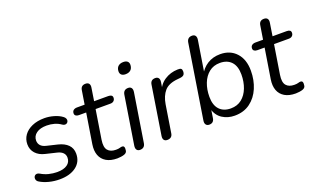

<svg xmlns="http://www.w3.org/2000/svg" viewBox="-77 -1122 2530 1541"><g transform="rotate(-20 1187.5 -351.5)"><path d="M222.8 8.9Q174.8 8.9 131.3 -2.4Q87.9 -13.8 56.5 -33Q43.8 -39.8 39.2 -50.4Q34.7 -60.9 36.2 -70.9Q37.7 -80.9 44.3 -87.9Q51 -95 61.5 -96.1Q72 -97.3 85.2 -89.9Q116.7 -70.7 152 -61.9Q187.2 -53.1 224.4 -53.1Q278.3 -53.1 308.9 -74.6Q339.4 -96 339.4 -134.6Q339.4 -159.9 322.5 -176.6Q305.6 -193.3 274.4 -200.4L179.7 -223.1Q130 -234.7 101.4 -266.4Q72.7 -298.1 72.7 -343.9Q72.7 -387.3 96.9 -421.4Q121.1 -455.5 166.1 -475.4Q211.1 -495.3 272 -495.3Q312.3 -495.3 353 -483.4Q393.7 -471.5 421 -450.9Q432.7 -442.5 437.4 -431.9Q442 -421.4 439.7 -411.9Q437.5 -402.4 430.6 -396.3Q423.7 -390.3 413.3 -389.6Q402.8 -388.9 390.1 -397.3Q365.1 -415.6 334 -424.4Q302.9 -433.3 268.7 -433.3Q213.3 -433.3 181.2 -410Q149.1 -386.7 149.1 -347.7Q149.1 -323.9 163.8 -306.6Q178.5 -289.4 209.3 -281.7L304 -259Q357.1 -246 386.5 -216.4Q415.9 -186.7 415.9 -140.4Q415.9 -70.3 362.9 -30.7Q309.9 8.9 222.8 8.9Z M713.9 8.9Q657.3 8.9 620.6 -12.9Q583.9 -34.8 569.3 -74Q554.7 -113.3 563.1 -166.6L604 -423.1H542Q525.4 -423.1 515.9 -430.2Q506.4 -437.2 506.4 -449.8Q506.4 -467.9 518.1 -477.1Q529.8 -486.3 548.7 -486.3H613.7L632.4 -603.6Q638.2 -641.9 677.1 -641.9Q697.4 -641.9 706.4 -630Q715.4 -618.1 711.9 -596.3L694.7 -486.3H815Q832.6 -486.3 841.8 -480Q851.1 -473.7 851.1 -460.1Q851.1 -443.5 840.3 -433.3Q829.6 -423.1 811.1 -423.1H684.5L645.1 -175.2Q635.5 -113.6 657.9 -86.9Q680.2 -60.1 727.2 -60.1Q748.4 -60.1 760.2 -63.9Q772 -67.7 780.4 -67.7Q790.2 -67.7 795.1 -62.3Q800 -57 800 -43.3Q800 -22.6 793.5 -13.6Q787 -4.5 773.9 -0.1Q762.9 3.9 745.6 6.4Q728.4 8.9 713.9 8.9Z M908.4 6.9Q889.5 6.9 880.7 -5.7Q872 -18.3 875.4 -40.6L940.8 -453Q947.5 -493.3 987.3 -493.3Q1006.3 -493.3 1015 -480.9Q1023.7 -468.5 1020.3 -445.7L954.9 -33.3Q948.2 6.9 908.4 6.9ZM1006.5 -603.3Q983.1 -603.3 971.1 -615Q959.1 -626.8 960.5 -647.8Q962.4 -674.3 978.6 -688.1Q994.8 -701.9 1022.2 -701.9Q1045.6 -701.9 1057.8 -690.5Q1070.1 -679 1068.2 -657.5Q1066.3 -631.4 1050.4 -617.4Q1034.4 -603.3 1006.5 -603.3Z M1141.4 6.9Q1122 6.9 1113.3 -5.2Q1104.5 -17.3 1108 -39.7L1173.3 -454Q1179.1 -493.3 1218.9 -493.3Q1237.3 -493.3 1246.3 -481.4Q1255.3 -469.5 1251.9 -447.1L1239.7 -370.5H1229.2Q1249.7 -430 1299.2 -462.2Q1348.6 -494.5 1410.6 -496.3Q1432.7 -497.3 1440.6 -490.7Q1448.5 -484.2 1448.5 -468.1Q1448.5 -447.3 1438.8 -437.6Q1429.1 -427.9 1406.7 -425.5L1386.7 -423.5Q1307 -416.5 1271.9 -375.9Q1236.8 -335.2 1225.7 -267.8L1188.4 -32.4Q1182.6 6.9 1141.4 6.9Z M1717.2 8.9Q1658.6 8.9 1612.7 -20.4Q1566.8 -49.8 1549.8 -110.3L1558.3 -122L1544.5 -33.8Q1538.7 6.9 1499.9 6.9Q1480.9 6.9 1471.7 -5.7Q1462.5 -18.3 1466 -40.6L1565.8 -671.2Q1572.6 -711.9 1612.4 -711.9Q1631.3 -711.9 1640.3 -699.6Q1649.3 -687.2 1645.8 -664.4L1601 -383.2H1589.9Q1616.4 -435.5 1663.5 -465.4Q1710.7 -495.3 1773.4 -495.3Q1858.5 -495.3 1909.8 -439.3Q1961.1 -383.3 1961.1 -286.9Q1961.1 -206.6 1932.6 -139.4Q1904.2 -72.1 1849.7 -31.6Q1795.3 8.9 1717.2 8.9ZM1707.5 -56.4Q1763 -56.4 1801.1 -87.1Q1839.3 -117.9 1859.2 -169.8Q1879.1 -221.7 1879.1 -284.1Q1879.1 -355.8 1844.2 -392.9Q1809.4 -430 1747.7 -430Q1692.6 -430 1654.3 -399.2Q1615.9 -368.4 1596 -317Q1576.1 -265.7 1576.1 -202.2Q1576.1 -131 1610.9 -93.7Q1645.8 -56.4 1707.5 -56.4Z M2237.9 8.9Q2181.3 8.9 2144.6 -12.9Q2107.9 -34.8 2093.3 -74Q2078.7 -113.3 2087.1 -166.6L2128 -423.1H2066Q2049.4 -423.1 2039.9 -430.2Q2030.4 -437.2 2030.4 -449.8Q2030.4 -467.9 2042.1 -477.1Q2053.8 -486.3 2072.7 -486.3H2137.7L2156.4 -603.6Q2162.2 -641.9 2201.1 -641.9Q2221.4 -641.9 2230.4 -630Q2239.4 -618.1 2235.9 -596.3L2218.7 -486.3H2339Q2356.6 -486.3 2365.8 -480Q2375.1 -473.7 2375.1 -460.1Q2375.1 -443.5 2364.3 -433.3Q2353.6 -423.1 2335.1 -423.1H2208.5L2169.1 -175.2Q2159.5 -113.6 2181.9 -86.9Q2204.2 -60.1 2251.2 -60.1Q2272.4 -60.1 2284.2 -63.9Q2296 -67.7 2304.4 -67.7Q2314.2 -67.7 2319.1 -62.3Q2324 -57 2324 -43.3Q2324 -22.6 2317.5 -13.6Q2311 -4.5 2297.9 -0.1Q2286.9 3.9 2269.6 6.4Q2252.4 8.9 2237.9 8.9Z"/></g></svg>

Font: Nunito Variable Extra Light
Style: Italic
Weight: 200
Italic angle: -9°
Designer: Vernon Adams
Foundry: Vernon Adams
Version: Version 3.602